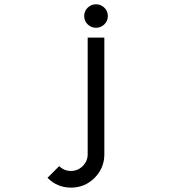

<svg xmlns="http://www.w3.org/2000/svg" viewBox="-20 -712 886 886"><path d="M384.6 -538.5H461.5V0Q461.5 63.8 416.5 108.8Q371.5 153.8 307.7 153.8Q243.8 153.8 199.2 108.5Q199.2 108.5 253.1 54.6Q276.2 76.9 307.7 76.9Q339.2 76.9 361.9 54.2Q384.6 31.5 384.6 0ZM477.7 -638.1Q477.7 -615.4 461.5 -599.6Q445.4 -583.8 423.1 -583.8Q400.8 -583.8 384.6 -599.6Q368.5 -615.4 368.5 -638.1Q368.5 -660.8 384.6 -676.5Q400.8 -692.3 423.1 -692.3Q445.4 -692.3 461.5 -676.5Q477.7 -660.8 477.7 -638.1Z"/></svg>

Font: linja laso
Style: Regular
Weight: 700
Version: Version 001.000